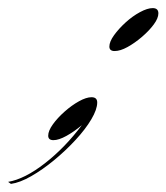

<svg xmlns="http://www.w3.org/2000/svg" viewBox="-139 -336 411 474"><path d="M144 -210Q131 -210 131 -221Q131 -233 142.5 -249Q154 -265 171 -280.5Q188 -296 206.5 -306Q225 -316 238 -316Q252 -316 252 -303Q252 -291 240.5 -275.5Q229 -260 211.5 -245Q194 -230 176 -220Q158 -210 144 -210ZM101 -83Q101 -66 86.5 -41.5Q72 -17 47.5 9.5Q23 36 -5.5 59.5Q-34 83 -62 99Q-90 115 -112 118L-119 113Q-78 106 -28 67Q22 28 63 -27Q44 -11 25 -0.5Q6 10 -7 10Q-20 10 -20 -1Q-20 -13 -8.5 -29Q3 -45 20.5 -60.5Q38 -76 56 -86Q74 -96 87 -96Q101 -96 101 -83Z"/></svg>

Font: Ballet 16pt
Style: Regular
Weight: 400
Designer: Maximiliano R. Sproviero
Foundry: Omnibus-Type
Version: Version 1.100; ttfautohint (v1.8.3)